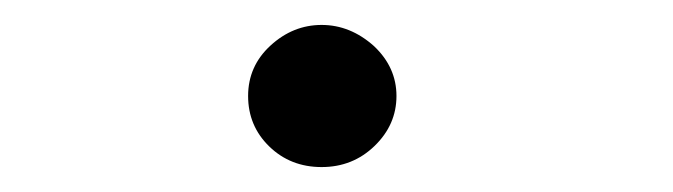

<svg xmlns="http://www.w3.org/2000/svg" viewBox="-20 -408 540 154"><path d="M280 -371Q298 -354 298 -331Q298 -308 280.5 -291Q263 -274 238 -274Q213 -274 196 -290.5Q179 -307 179 -331Q179 -355 197 -371.5Q215 -388 238 -388Q261 -388 280 -371Z"/></svg>

Font: Inconsolata
Style: Regular
Weight: 400
Designer: Raph Levien, Kirill Tkachev
Foundry: Cyreal
Version: Version 1.013